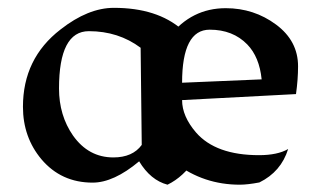

<svg xmlns="http://www.w3.org/2000/svg" viewBox="-20 -477 833 502"><path d="M418 5.9Q373.5 -5.9 343.8 -55.2Q277.3 0.5 222.2 0.5Q140.1 0.5 88.4 -60.5Q40 -118.2 40 -197.8Q40 -324.2 138.2 -399.9Q210.4 -456.5 277.8 -456.5Q390.6 -456.5 455.6 -399.9V-87.4Q455.6 -60.5 490.2 -60.5Q460 -14.6 418 5.9ZM276.4 -65.4Q326.7 -65.4 350.6 -98.1L347.7 -352.1Q289.6 -395.5 212.4 -395.5Q134.3 -395.5 134.3 -245.6Q134.3 -175.3 170.9 -122.6Q211.4 -65.4 276.4 -65.4ZM606.9 5.9Q512.7 5.9 439 -50Q365.2 -106 365.2 -190.9Q365.2 -308.6 423.1 -382.1Q481 -455.6 570.3 -455.6Q644 -455.6 701.7 -412.8Q759.3 -370.1 759.3 -303.7Q759.3 -269.5 753.9 -231L456.1 -215.3Q456.1 -172.9 492.7 -130.4Q544.4 -71.3 657.2 -71.3Q705.6 -71.3 733.4 -87.4Q714.8 -27.8 658.2 0Q627.4 5.9 606.9 5.9ZM664.1 -269.5Q658.2 -328.1 626.5 -360.8Q588.9 -399.4 528.3 -399.4Q456.1 -399.4 456.1 -260.7Z"/></svg>

Font: Balgruf
Style: Regular
Weight: 500
Designer: Paul James MIller
Foundry: High-Logic / Made with FontCreator
Version: Version 1.201;March 28, 2021;FontCreator 13.0.0.2683 64-bit